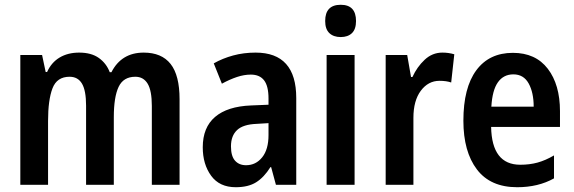

<svg xmlns="http://www.w3.org/2000/svg" viewBox="-20 -773 2401 803"><path d="M581 -553Q656 -553 693.5 -505.5Q731 -458 731 -358V0H615V-330Q615 -394 597.5 -423Q580 -452 546 -452Q496 -452 476 -409.5Q456 -367 456 -283V0H340V-331Q340 -394 323 -423Q306 -452 271 -452Q218 -452 199.5 -403.5Q181 -355 181 -267V0H65V-543H156L171 -472H177Q195 -512 229.5 -532.5Q264 -553 311 -553Q362 -553 393.5 -530.5Q425 -508 439 -471H446Q488 -553 581 -553Z M1049 -553Q1219 -553 1219 -363V0H1134L1114 -74H1111Q1084 -31 1051 -10.5Q1018 10 966 10Q898 10 863 -38Q828 -86 828 -157Q828 -240 879.5 -284Q931 -328 1030 -332L1103 -335V-361Q1103 -413 1084.5 -437Q1066 -461 1029 -461Q1001 -461 971 -451Q941 -441 908 -423L874 -508Q911 -529 955 -541Q999 -553 1049 -553ZM1054 -255Q997 -253 971.5 -229Q946 -205 946 -161Q946 -120 963 -101Q980 -82 1009 -82Q1050 -82 1076.5 -115Q1103 -148 1103 -208V-258Z M1405 -753Q1469 -753 1469 -685Q1469 -651 1452 -634.5Q1435 -618 1405 -618Q1375 -618 1357.5 -634.5Q1340 -651 1340 -685Q1340 -753 1405 -753ZM1463 -543V0H1346V-543Z M1830 -553Q1856 -553 1880 -546L1867 -428Q1847 -435 1818 -435Q1771 -435 1740 -393.5Q1709 -352 1709 -280V0H1593V-543H1683L1699 -451H1705Q1724 -493 1756 -523Q1788 -553 1830 -553Z M2125 -552Q2220 -552 2271 -485.5Q2322 -419 2322 -308V-242H2034Q2037 -84 2156 -84Q2195 -84 2228 -93Q2261 -102 2297 -123V-27Q2231 10 2143 10Q2031 10 1974.5 -64.5Q1918 -139 1918 -268Q1918 -406 1972 -479Q2026 -552 2125 -552ZM2127 -462Q2086 -462 2062.5 -429Q2039 -396 2035 -327H2212Q2212 -386 2191 -424Q2170 -462 2127 -462Z"/></svg>

Font: Noto Sans Khmer UI Condensed SemiBold
Style: Regular
Weight: 600
Width: 3
Designer: Danh Hong and the Monotype Design Team
Foundry: Monotype Imaging Inc.
Version: Version 2.002; ttfautohint (v1.8.4.7-5d5b)